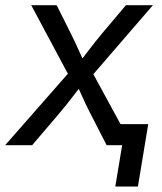

<svg xmlns="http://www.w3.org/2000/svg" viewBox="-41 -549 611 726"><path d="M-21.5 0 244.6 -303.2 232.9 -237.8 77.1 -529.3H173.3L225.1 -425.8Q242.7 -390.6 257.1 -358.2Q271.5 -325.7 286.6 -293.5H243.2Q269.5 -325.7 293.9 -358.2Q318.4 -390.6 347.7 -425.8L435.1 -529.3H537.1L284.2 -236.3L294.4 -300.8L458 0H362.3L300.8 -119.6Q283.2 -153.8 269.5 -185.1Q255.9 -216.3 240.2 -247.1H284.2Q258.8 -216.3 235.1 -185.1Q211.4 -153.8 182.6 -119.6L80.6 0ZM395 156.2 420.9 0H384.8L397.5 -79.6H519.5L480.5 156.2Z"/></svg>

Font: Inter 24pt
Style: Italic
Weight: 400
Italic angle: -9.3988°
Designer: Rasmus Andersson
Foundry: rsms
Version: Version 4.001;git-66647c0bb